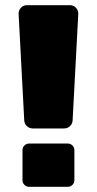

<svg xmlns="http://www.w3.org/2000/svg" viewBox="-20 -720 373 740"><path d="M51.7 -666.7Q51.7 -680.8 60.8 -690.4Q70 -700 83.3 -700H250Q263.3 -700 272.5 -690.4Q281.7 -680.8 281.7 -666.7L260 -258.3Q260 -244.2 250.4 -234.6Q240.8 -225 227.5 -225H105.8Q92.5 -225 82.9 -234.6Q73.3 -244.2 73.3 -258.3ZM66.7 -25V-141.7Q66.7 -151.7 74.2 -159.2Q81.7 -166.7 91.7 -166.7H241.7Q251.7 -166.7 259.2 -159.2Q266.7 -151.7 266.7 -141.7V-25Q266.7 -15 259.2 -7.5Q251.7 0 241.7 0H91.7Q81.7 0 74.2 -7.5Q66.7 -15 66.7 -25Z"/></svg>

Font: BoonTook Mon
Style: Regular
Weight: 400
Designer: Sungsit Sawaiwan
Foundry: FontUni
Version: Version 3.0